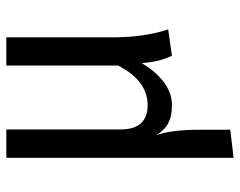

<svg xmlns="http://www.w3.org/2000/svg" viewBox="-98 -470 780 625"><g transform="rotate(-90 292.5 -157.0)"><path d="M483.9 -180.2Q483.9 -78.6 509.8 0L423.8 12.2Q415.5 -5.9 410.6 -23.2Q405.8 -40.5 404.1 -52Q402.3 -63.5 399.9 -85V-85.9Q376 -44.4 340.6 -16.1Q305.2 12.2 262.2 12.2Q227.5 12.2 205.1 0.5Q182.6 -11.2 166 -38.1Q183.1 13.7 183.1 96.2V202.1L91.8 212.9V-526.9H184.1V-155.8Q184.1 -66.9 263.2 -66.9Q342.8 -66.9 392.1 -163.1V-526.9H483.9Z"/></g></svg>

Font: FiraGO
Style: Regular
Weight: 400
Designer: bBox Type
Foundry: bBox Type GmbH
Version: Version 1.001;PS 001.001;hotconv 1.0.88;makeotf.lib2.5.64775